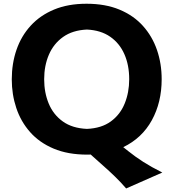

<svg xmlns="http://www.w3.org/2000/svg" viewBox="-20 -825 940 1042"><path d="M454.1 14.2Q348.1 14.2 270.8 -18.6Q193.4 -51.3 143.1 -108.4Q92.8 -165.5 68.4 -239Q43.9 -312.5 43.9 -394Q43.9 -480.5 69.6 -554.9Q95.2 -629.4 146.5 -685.5Q197.8 -741.7 273.7 -773.2Q349.6 -804.7 449.7 -804.7Q551.8 -804.7 628.2 -772.9Q704.6 -741.2 755.4 -684.8Q806.2 -628.4 831.8 -554.2Q857.4 -480 857.4 -395Q857.4 -269.5 804 -172.4Q750.5 -75.2 648.9 -26.4L675.3 -5.4Q714.4 25.9 757.8 53.7Q801.3 81.5 860.8 111.3L664.6 197.8Q636.7 165 604.7 134Q572.8 103 540.5 74.7L472.2 13.7Q463.4 14.2 454.1 14.2ZM451.7 -125.5Q530.8 -128.9 581.5 -166Q632.3 -203.1 656.7 -263.2Q681.2 -323.2 681.2 -395Q681.2 -471.7 655 -531Q628.9 -590.3 577.9 -625.7Q526.9 -661.1 451.7 -664.6Q374 -661.1 322.5 -624.5Q271 -587.9 245.4 -528.3Q219.7 -468.8 219.7 -395Q219.7 -322.3 244.6 -262.5Q269.5 -202.6 321 -165.8Q372.6 -128.9 451.7 -125.5Z"/></svg>

Font: Pinar Bold
Style: Regular
Weight: 700
Designer: Amin Abedi
Version: Version 3.000